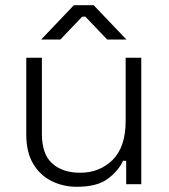

<svg xmlns="http://www.w3.org/2000/svg" viewBox="-20 -708 651 738"><path d="M275 10Q223 10 178.5 -12Q134 -34 107.5 -78.5Q81 -123 81 -190V-486H141V-194Q141 -115 181 -79.5Q221 -44 288 -44Q363 -44 413 -93.5Q463 -143 463 -243V-486H523V0H465V-90H453Q435 -51 394 -20.5Q353 10 275 10ZM212 -556H138L264 -688H340L466 -556H392L308 -644H296Z"/></svg>

Font: Space Grotesk Variable Light
Style: Regular
Weight: 300
Designer: Florian Karsten
Foundry: Florian Karsten
Version: Version 2.000